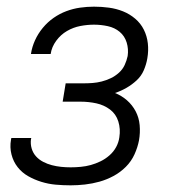

<svg xmlns="http://www.w3.org/2000/svg" viewBox="-20 -548 515 576"><path d="M192 8Q169 8 147 6Q125 4 104 -2.5Q83 -9 64.5 -19.5Q46 -30 33 -46.5Q20 -63 14.5 -84.5Q9 -106 13 -129L14 -134H74L73 -131Q71 -116 75 -102.5Q79 -89 88 -79Q97 -69 109.5 -62.5Q122 -56 135.5 -52.5Q149 -49 163 -47.5Q177 -46 192 -46Q207 -46 222.5 -47.5Q238 -49 252.5 -53Q267 -57 281.5 -64Q296 -71 308.5 -82Q321 -93 328.5 -107Q336 -121 338 -136Q342 -161 335 -183.5Q328 -206 310 -219.5Q292 -233 269 -238Q246 -243 221 -243H168L177 -298H231Q244 -298 257.5 -299Q271 -300 285 -303.5Q299 -307 312.5 -313.5Q326 -320 337 -330Q348 -340 354 -353Q360 -366 363 -380Q366 -401 360 -420.5Q354 -440 339 -452.5Q324 -465 303.5 -469.5Q283 -474 262 -474Q242 -474 221 -470Q200 -466 181 -455Q162 -444 148.5 -425.5Q135 -407 132 -386H73V-387Q76 -407 85 -427Q94 -447 108.5 -464.5Q123 -482 141 -494.5Q159 -507 179 -514.5Q199 -522 220 -525Q241 -528 262 -528Q285 -528 307 -525Q329 -522 349 -514Q369 -506 385.5 -492Q402 -478 411.5 -459Q421 -440 423.5 -418Q426 -396 422 -373Q419 -355 411.5 -337.5Q404 -320 390 -307Q376 -294 359.5 -284.5Q343 -275 325 -269Q345 -261 361 -247Q377 -233 387 -214Q397 -195 399 -172.5Q401 -150 397 -127Q393 -106 383.5 -85Q374 -64 357.5 -47.5Q341 -31 320.5 -20Q300 -9 278.5 -3Q257 3 235 5.5Q213 8 192 8Z"/></svg>

Font: Iosevka QP Light
Style: Italic
Weight: 300
Italic angle: -9°
Designer: Belleve Invis
Foundry: Belleve Invis
Version: Version 20.0.0; ttfautohint (v1.8.4)